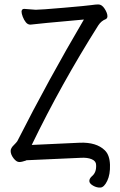

<svg xmlns="http://www.w3.org/2000/svg" viewBox="-20 -723 540 865"><path d="M394 71Q415 54 413 20Q413 3 393.5 -5.5Q374 -14 343 -12L98 -1V0Q78 7 67 7Q54 7 41 -10Q28 -27 28 -43Q28 -56 43 -70Q54 -81 58 -87Q199 -365 358 -635Q145 -616 117 -612Q105 -612 96.5 -622.5Q88 -633 82.5 -647.5Q77 -662 77 -671Q78 -683 89 -683L141 -679Q162 -679 266.5 -688Q371 -697 391 -700Q411 -703 423 -703Q439 -703 451.5 -683.5Q464 -664 464 -650Q464 -641 457 -637Q436 -629 423 -609Q255 -343 123 -70L339 -80Q414 -83 452 -46Q474 -25 475.5 19Q477 63 463 92Q449 121 432.5 122Q416 123 399.5 113.5Q383 104 382.5 93Q382 82 394 71Z"/></svg>

Font: LXGW WenKai Mono TC
Style: Regular
Weight: 400
Designer: LXGW / Fontworks Inc.
Foundry: LXGW / Fontworks Inc.
Version: Version 1.330